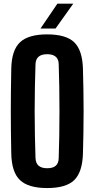

<svg xmlns="http://www.w3.org/2000/svg" viewBox="-20 -992 502 1022"><path d="M231 9Q131 9 86.5 -33.2Q42 -75.5 40 -174Q39 -228.5 38.2 -285.5Q37.5 -342.5 37.5 -400.2Q37.5 -458 38.2 -515Q39 -572 40 -627Q42 -725 86.5 -767Q131 -809 231 -809Q331.5 -809 375 -767Q418.5 -725 421.5 -627Q423 -571.5 424 -514.5Q425 -457.5 425 -399.8Q425 -342 424 -285.2Q423 -228.5 421.5 -174Q418.5 -75.5 375 -33.2Q331.5 9 231 9ZM231 -96.5Q262 -96.5 277 -110Q292 -123.5 292.5 -150.5Q294.5 -207 295.5 -270.8Q296.5 -334.5 296.5 -400.8Q296.5 -467 295.5 -530.5Q294.5 -594 292.5 -650.5Q292 -677 276.5 -690.2Q261 -703.5 231 -703.5Q201 -703.5 185.5 -690.2Q170 -677 169 -650.5Q167 -594 165.8 -530.5Q164.5 -467 164.5 -400.8Q164.5 -334.5 165.8 -270.8Q167 -207 169 -150.5Q170 -123.5 185.5 -110Q201 -96.5 231 -96.5ZM195.5 -840 285.5 -972.5H370L275.5 -840Z"/></svg>

Font: Big Shoulders Display Thin ExtraBold
Style: Regular
Weight: 800
Version: Version 2.002